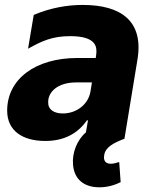

<svg xmlns="http://www.w3.org/2000/svg" viewBox="-20 -573 629 793"><path d="M321.7 -552.6C259.2 -552.6 190.7 -541.5 119.3 -511.4L95.9 -371.8C153.1 -403.8 196.4 -423.7 269.9 -423.7C380.3 -423.7 380.7 -377.1 377.5 -348.7L375.4 -333.5H299.7C126.1 -333.5 9.6 -246.4 9.6 -116.1C9.6 -33 72.8 9.2 166.9 9.2C241.5 9.2 299 -18.8 339.1 -76H343.4L334.9 -26.3C297.9 5 277.3 58.9 281.6 106.9C286.2 166.9 326.3 200.6 390.6 200.6C427.9 200.6 458.5 189.3 478.3 179.3L472.3 96.2C462.7 98.7 451.3 103.3 437.1 103.3C416.5 103.3 405.9 90.6 410.5 67.1C415.1 35.9 447.1 17.8 494 0L547.9 -328.1C573.5 -485.8 480.5 -552.6 321.7 -552.6ZM239.7 -104.4C203.1 -104.4 178.3 -120 179 -150.6C178.3 -193.2 218 -232.6 294.7 -232.6H359.7L353.7 -195.3C344.5 -139.9 294 -104.4 239.7 -104.4Z"/></svg>

Font: TID UI Extra Bold
Style: Italic
Weight: 800
Italic angle: -9.39999°
Designer: The TID Project Authors
Foundry: Bakken & Bæck
Version: Version 1.001;hotconv 1.0.109;makeotfexe 2.5.65596